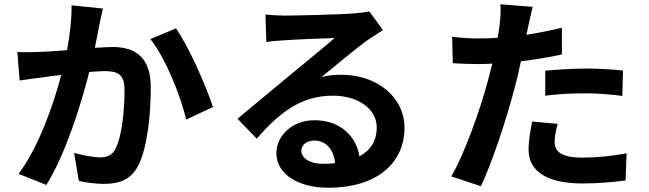

<svg xmlns="http://www.w3.org/2000/svg" viewBox="-20 -827 3040 899"><path d="M315 -802C316 -740 308 -668 294 -592C244 -588 197 -585 166 -584C130 -583 97 -581 61 -584L72 -450C103 -455 154 -462 182 -465C201 -468 232 -472 267 -476C231 -341 164 -143 67 -13L197 39C288 -107 360 -340 398 -490C426 -492 450 -494 466 -494C529 -494 563 -483 563 -404C563 -306 550 -188 522 -133C507 -100 481 -90 448 -90C422 -90 365 -100 327 -111L349 20C382 28 429 34 467 34C542 34 597 12 630 -57C672 -143 686 -301 686 -418C686 -560 612 -607 507 -607C487 -607 457 -605 424 -603C431 -639 439 -675 444 -705C449 -730 456 -761 462 -787ZM684 -644C755 -556 826 -377 852 -267L977 -326C947 -420 864 -609 804 -694Z M1491 -60C1433 -60 1391 -85 1391 -122C1391 -147 1415 -169 1452 -169C1506 -169 1543 -127 1549 -63C1531 -61 1512 -60 1491 -60ZM1709 -774C1697 -771 1674 -767 1633 -764C1577 -759 1365 -754 1313 -754C1285 -754 1251 -756 1223 -759L1227 -630C1250 -634 1281 -637 1308 -638C1360 -642 1496 -648 1547 -649C1498 -606 1395 -523 1340 -477C1281 -429 1162 -328 1092 -271L1182 -178C1288 -298 1387 -379 1539 -379C1654 -379 1744 -319 1744 -230C1744 -170 1717 -124 1663 -95C1648 -189 1574 -264 1452 -264C1347 -264 1274 -190 1274 -110C1274 -11 1378 52 1516 52C1755 52 1874 -72 1874 -228C1874 -372 1746 -477 1578 -477C1546 -477 1518 -475 1485 -466C1547 -516 1651 -604 1704 -641C1726 -656 1749 -671 1773 -686Z M2533 -379C2595 -387 2655 -390 2724 -390C2784 -390 2845 -384 2894 -378L2897 -497C2839 -503 2779 -506 2723 -506C2659 -506 2588 -501 2533 -496ZM2611 -697C2557 -684 2501 -673 2445 -664L2453 -702C2458 -724 2467 -768 2474 -795L2323 -807C2325 -784 2324 -744 2319 -707C2317 -691 2314 -672 2310 -650C2280 -648 2251 -647 2222 -647C2181 -647 2148 -649 2097 -655L2100 -531C2135 -529 2172 -527 2220 -527C2240 -527 2262 -528 2285 -529C2278 -501 2271 -473 2264 -447C2227 -308 2152 -100 2093 -1L2232 45C2286 -71 2353 -274 2389 -413C2400 -453 2410 -497 2419 -540C2485 -548 2552 -559 2611 -572ZM2472 -258C2464 -219 2455 -171 2455 -126C2455 -26 2540 32 2707 32C2786 32 2853 25 2909 18L2914 -109C2843 -96 2774 -89 2708 -89C2602 -89 2577 -121 2577 -164C2577 -186 2583 -219 2591 -247Z"/></svg>

Font: Noto Sans Mono CJK JP Bold
Style: Regular
Weight: 700
Designer: Ryoko NISHIZUKA (kana & ideographs); Paul D. Hunt (Latin, Greek & Cyrillic); Wenlong ZHANG (bopomofo); Sandoll Communica
Foundry: Adobe Systems Incorporated
Version: Version 1.004;PS 1.004;hotconv 1.0.82;makeotf.lib2.5.63406